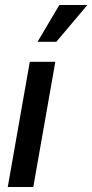

<svg xmlns="http://www.w3.org/2000/svg" viewBox="-20 -747 369 767"><path d="M130 -580H205L329 -727H217ZM11 0H113L201 -500H99Z"/></svg>

Font: Uncut Sans Medium
Style: Italic
Weight: 500
Italic angle: -10°
Designer: Kasper Nordkvist
Foundry: Uncut Type
Version: Version 1.111;FEAKit 1.0